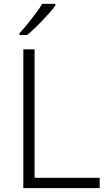

<svg xmlns="http://www.w3.org/2000/svg" viewBox="-20 -968 555 988"><path d="M100 0V-714H158V-53H493V0ZM265 -940Q254 -924 237 -904.5Q220 -885 200 -864Q180 -843 159.5 -823.5Q139 -804 120 -788H80V-797Q99 -817 121 -844Q143 -871 164 -899Q185 -927 197 -948H265Z"/></svg>

Font: Noto Sans Devanagari Light
Style: Regular
Weight: 300
Version: Version 2.003